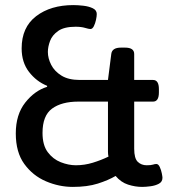

<svg xmlns="http://www.w3.org/2000/svg" viewBox="-20 -727 664 754"><path d="M266 7Q212 7 160.5 -15Q109 -37 75.5 -83Q42 -129 42 -203Q42 -277 79 -324Q116 -371 165 -386V-390Q123 -407 94 -444.5Q65 -482 65 -537Q65 -620 122 -663.5Q179 -707 268 -707Q286 -707 307.5 -704.5Q329 -702 344.5 -694.5Q360 -687 360 -672Q360 -663 357 -649Q354 -635 348.5 -624Q343 -613 335 -613Q329 -613 314 -617.5Q299 -622 277 -622Q232 -622 208.5 -605.5Q185 -589 176.5 -566Q168 -543 168 -523Q168 -498 181 -472.5Q194 -447 221.5 -430Q249 -413 293 -413H404L417 -515Q420 -540 455 -540H471Q507 -540 507 -515V-413H581Q604 -413 604 -377V-364Q604 -328 581 -328H507V-143Q507 -105 521 -91.5Q535 -78 556 -78Q573 -78 580.5 -80.5Q588 -83 594 -83Q602 -83 607.5 -71Q613 -59 615.5 -46Q618 -33 618 -29Q618 -13 604 -5.5Q590 2 571 4.5Q552 7 538 7Q511 7 483 -2Q455 -11 434 -36Q405 -19 364 -6Q323 7 266 7ZM278 -78Q312 -78 344.5 -88Q377 -98 406 -112Q404 -121 404 -131V-328H288Q222 -328 184.5 -300.5Q147 -273 147 -205Q147 -157 167.5 -129.5Q188 -102 218.5 -90Q249 -78 278 -78Z"/></svg>

Font: Asap Medium
Style: Regular
Weight: 500
Designer: Pablo Cosgaya
Foundry: Omnibus-Type
Version: Version 3.001; ttfautohint (v1.8.3)